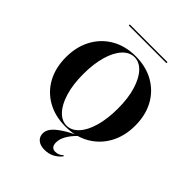

<svg xmlns="http://www.w3.org/2000/svg" viewBox="-247 -819 1145 1145"><g transform="rotate(45 325.0 -246.5)"><path d="M325 11.3Q237.9 11.3 172.2 -25.8Q106.5 -62.9 70.6 -129.4Q34.7 -196 34.7 -283.9Q34.7 -371.8 71 -439.1Q107.3 -506.5 173 -544.4Q238.7 -582.3 325 -582.3Q412.1 -582.3 477.8 -545.2Q543.5 -508.1 579.8 -441.9Q616.1 -375.8 616.1 -287.1Q616.1 -199.2 579.4 -131.9Q542.7 -64.5 477 -26.6Q411.3 11.3 325 11.3ZM325.8 2.4Q366.9 2.4 400 -33.1Q433.1 -68.5 452 -133.9Q471 -199.2 471 -286.3Q471 -374.2 451.2 -438.7Q431.5 -503.2 398.4 -538.3Q365.3 -573.4 324.2 -573.4Q283.1 -573.4 250 -537.9Q216.9 -502.4 198 -437.5Q179 -372.6 179 -284.7Q179 -197.6 198.8 -132.7Q218.5 -67.7 252 -32.7Q285.5 2.4 325.8 2.4ZM335.5 197.6Q299.2 197.6 278.6 180.6Q258.1 163.7 258.1 134.7Q258.1 112.1 273.8 90.7Q289.5 69.4 323.8 46Q358.1 22.6 413.7 -4.8H420.2Q387.1 27.4 369.8 58.1Q352.4 88.7 352.4 116.9Q352.4 160.5 388.7 160.5Q417.7 160.5 438.7 138.7L442.7 145.2Q421.8 171 394.8 184.3Q367.7 197.6 335.5 197.6ZM166.1 -682.3V-691.1H483.9V-682.3Z"/></g></svg>

Font: Playfair 144pt SemiCondensed ExtraBold
Style: Regular
Weight: 800
Width: 4
Designer: Claus Eggers Sørensen
Foundry: Claus Eggers Sørensen
Version: Version 2.203